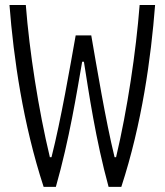

<svg xmlns="http://www.w3.org/2000/svg" viewBox="-20 -750 660 770"><path d="M415.5 -0.5H466.5C549.5 -254.5 585.5 -517.5 602 -730H540C525.5 -543 490.5 -309 445.5 -119.5H439.5C403 -269 367.5 -484.5 346 -608H283.5C261.5 -484.5 224.5 -269 186.5 -119.5H180C134.5 -309 98 -543 83.5 -730H18C34.5 -517.5 72 -254.5 155 -0.5H204C258 -190 288 -379 309.5 -502.5H316.5C336 -380 363.5 -190 415.5 -0.5Z"/></svg>

Font: Monaspace Argon ExtraLight
Style: Regular
Weight: 200
Designer: Riley Cran & the Lettermatic Team
Foundry: Lettermatic
Version: Version 1.000 (Monaspace Argon)